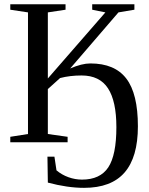

<svg xmlns="http://www.w3.org/2000/svg" viewBox="-20 -675 707 911"><path d="M313 -350.1Q368.2 -374 408.7 -374Q524.4 -374 579.3 -302.2Q634.3 -230.5 634.3 -75.7Q634.3 70.8 571 143.6Q507.8 216.3 378.9 216.3Q300.3 216.3 207 191.4L205.1 68.4H238.3L248 133.3Q272.9 154.3 304.7 165.8Q336.4 177.2 369.1 177.2Q455.1 177.2 493.7 119.1Q532.2 61 532.2 -71.8Q532.2 -194.8 492.4 -255.9Q452.6 -316.9 367.2 -316.9Q312 -316.9 265.1 -304.7L207 -252.4V-39.1L300.8 -25.9V0H28.8V-25.9L112.8 -39.1V-616.2L28.8 -628.9V-654.8H291V-628.9L207 -616.2V-302.7L480 -616.2L417.5 -628.9V-654.8H617.7V-628.9L542 -616.2Z"/></svg>

Font: Liberation Serif
Style: Regular
Weight: 400
Designer: Steve Matteson
Foundry: Ascender Corporation
Version: Version 2.1.5